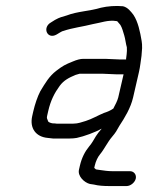

<svg xmlns="http://www.w3.org/2000/svg" viewBox="-20 -470 556 646"><path d="M334.8 -272H259.8C250.5 -272 238.8 -269 224.7 -263C198.7 -252.6 191.1 -248.4 169.6 -232C145.1 -213.3 132 -190 115.6 -163C106.1 -145.1 97.3 -118.4 91.9 -95L88.5 -80C78.7 -37.7 101.8 -9.3 140.4 -6L157.9 -4H214.9C223.6 -4 231.4 -4.7 238.4 -6C263.2 -11.2 301.3 -25.3 321.5 -37L321.3 -36C314.1 -28 308 -20 302.8 -12C295.5 0.2 288.4 13.3 279.7 23C266 39.5 254.9 61.1 248.9 87L245.7 101C240.7 122.5 263.4 144.3 282.6 149L296.1 151C310.3 154.8 329.1 156 347 156H406C419.2 156 433.7 144.2 436.8 131C439.8 117.8 430.7 106 417.5 106H358.5C343.9 106 329.2 103.9 316.5 102L302.9 100C301.7 99.3 299.8 97.7 297.1 95L298.9 87C302.3 72.3 308.9 58.4 316.7 49C331.2 31.5 341.6 8.3 357.3 -10C370 -24.9 372.4 -30.2 381.9 -47C399.5 -73.7 419.5 -106.3 427.8 -142L447.6 -228C451.6 -245 453.5 -265 456.1 -282L458.1 -308C458.3 -317.3 457.8 -325.3 456.6 -332C451.4 -363.2 444.4 -396.9 429 -420C420.2 -431.4 409.8 -445.4 393.7 -449C369.2 -451.3 341.7 -449.2 319.5 -444C282 -432.4 240.4 -432 204.5 -418C188.3 -413 181.9 -412.4 165 -403L152.2 -395C120.7 -377.8 138.9 -335.6 170.7 -354L182.3 -361C187.8 -364.3 191.5 -366 193.5 -366C223.8 -376.4 259.3 -380.4 292.8 -389C318.7 -393.2 344.1 -403.9 372.1 -399C373.4 -399 374.4 -398.7 374.9 -398C378 -394 381.4 -390 385.1 -386C391.1 -376.1 394.1 -363.6 398 -351C401.5 -340.4 403.6 -320.4 406.8 -311L407 -299C406.7 -291.7 405.9 -284 404.7 -276C404.3 -274 404.1 -272 404.3 -270H381.3C368.5 -270 347.2 -272 334.8 -272ZM362.9 -108C362.6 -106.7 362.1 -105.7 361.2 -105C361.1 -104.3 360.7 -104 360 -104C351 -97.7 340.6 -93.4 329.8 -90C311.1 -82.5 288.9 -69.3 268.5 -63C255.2 -59.4 243.7 -54 226.5 -54H170.5C166 -54.7 161.4 -55 156.7 -55C153.2 -55.7 142.1 -58 141.5 -63C138.5 -70.7 136.7 -72.4 138.5 -80L142.4 -97C150.5 -132.2 163.5 -157.4 180.8 -181C194.9 -200.2 212.6 -208.9 234.3 -218C241.5 -220 246.1 -221.3 248.2 -222H323.2C335.8 -222 357 -220 369.8 -220H395.8L377.8 -142C375.5 -132 366.7 -114.6 362.9 -108Z"/></svg>

Font: HoneyBee
Style: BookIt
Weight: 300
Foundry: Cannot Into Space Fonts
Version: Version 0.89